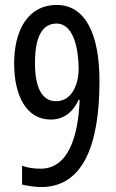

<svg xmlns="http://www.w3.org/2000/svg" viewBox="-20 -744 469 774"><path d="M381 -417C381 -614 320 -724 209 -724C92 -724 37 -621 37 -488C37 -362 84 -262 185 -262C236 -262 275 -292 297 -342H301C296 -198 257 -64 144 -64C114 -64 90 -68 69 -76V0C88 5 122 10 146 10C310 10 381 -150 381 -417ZM208 -649C281 -649 297 -534 297 -467C297 -401 268 -336 206 -336C150 -336 121 -389 121 -490C121 -597 151 -649 208 -649Z"/></svg>

Font: Noto Sans Gujarati ExtraCondensed
Style: Regular
Weight: 400
Width: 2
Designer: Jelle Bosma - Monotype Design Team, Universal Thirst
Foundry: Monotype Imaging Inc.
Version: Version 2.106